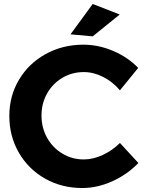

<svg xmlns="http://www.w3.org/2000/svg" viewBox="-20 -936 733 967"><path d="M402 -573Q343 -573 294 -544Q245 -515 217 -465Q189 -415 189 -354Q189 -293 217 -242.5Q245 -192 294 -162.5Q343 -133 402 -133Q449 -133 497.5 -155.5Q546 -178 584 -216L677 -115Q621 -57 545.5 -23Q470 11 394 11Q291 11 207 -36.5Q123 -84 75 -167Q27 -250 27 -352Q27 -453 76 -535Q125 -617 210.5 -664Q296 -711 400 -711Q476 -711 550 -679.5Q624 -648 676 -594L584 -481Q548 -524 499.5 -548.5Q451 -573 402 -573ZM447 -916 583 -863 447 -753 335 -763Z"/></svg>

Font: Argentum Sans SemiBold
Style: Regular
Weight: 600
Designer: Julieta Ulanovsky (Modified by Cristiano Sobral)
Foundry: Julieta Ulanovsky
Version: Version 5.001;November 22, 2018;FontCreator 11.5.0.2425 64-b